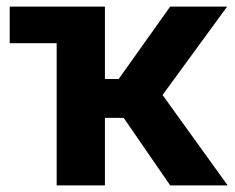

<svg xmlns="http://www.w3.org/2000/svg" viewBox="-20 -559 708 579"><path d="M9.3 -428.7V-539.1H204.6V-428.7ZM150.9 0V-539.1H296.4V-320.8H337.9L493.2 -539.1H665L470.2 -272.5L666.5 0H493.2L353 -203.6H296.4V0Z"/></svg>

Font: Inter 18pt
Style: Bold
Weight: 700
Designer: Rasmus Andersson
Foundry: rsms
Version: Version 4.001;git-66647c0bb